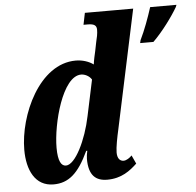

<svg xmlns="http://www.w3.org/2000/svg" viewBox="-54 -815 896 879"><g transform="rotate(-5 394.5 -375.0)"><path d="M157 10C226 10 272 -29 319 -130H324C321 -118 319 -102 319 -93C319 -16 352 10 404 10C470 10 510 -22 542 -52L524 -91C515 -81 499 -70 486 -70C469 -70 457 -83 457 -110C457 -134 466 -180 474 -215L590 -760H368L357 -706H376C406 -706 417 -698 417 -678C417 -660 413 -642 408 -622L400 -582C397 -570 390 -538 388 -521C368 -536 338 -546 307 -546C139 -546 37 -318 37 -159C37 -67 72 10 157 10ZM608 -600H669C714 -644 762 -710 785 -750L789 -760H668C653 -713 633 -658 611 -613ZM221 -71C200 -71 185 -93 185 -156C185 -266 240 -480 326 -480C342 -480 363 -471 374 -453L339 -288C317 -180 264 -71 221 -71Z"/></g></svg>

Font: Noto Serif Condensed Extra
Style: Italic
Weight: 800
Width: 3
Italic angle: -12°
Designer: Monotype Design Team
Foundry: Monotype Imaging Inc.
Version: Version 1.901